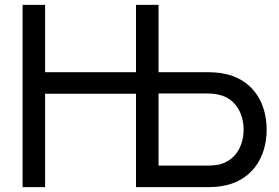

<svg xmlns="http://www.w3.org/2000/svg" viewBox="-20 -770 1148 790"><path d="M891.7 -468.8C871.9 -471.9 850 -472.9 836.5 -472.9H632.3V-750H539.6V-472.9H165.6V-750H72.9V0H165.6V-384.4H539.6V0H836.5C851 0 871.9 -1 891.7 -4.2C1012.5 -22.9 1077.1 -117.7 1077.1 -236.5C1077.1 -356.2 1012.5 -450 891.7 -468.8ZM880.2 -92.7C864.6 -89.6 845.8 -88.5 833.3 -88.5H632.3V-385.4H833.3C845.8 -385.4 864.6 -384.4 880.2 -380.2C952.1 -364.6 982.3 -299 982.3 -236.5C982.3 -174 952.1 -109.4 880.2 -92.7Z"/></svg>

Font: Manrope3 Medium
Style: Regular
Weight: 500
Width: 4
Designer: Mikhail Sharanda
Foundry: Mikhail Sharanda
Version: Version 3.000;PS 003.000;hotconv 1.0.88;makeotf.lib2.5.64775